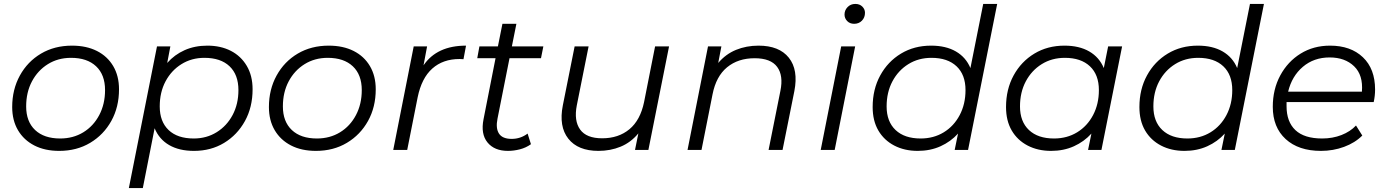

<svg xmlns="http://www.w3.org/2000/svg" viewBox="-20 -762 7052 976"><path d="M281 5Q208 5 154.5 -22.5Q101 -50 71.5 -100Q42 -150 42 -218Q42 -307 81 -378Q120 -449 188.5 -489.5Q257 -530 346 -530Q419 -530 472.5 -503Q526 -476 555.5 -426Q585 -376 585 -308Q585 -218 546 -147.5Q507 -77 438.5 -36Q370 5 281 5ZM286 -58Q352 -58 403.5 -89.5Q455 -121 484.5 -177Q514 -233 514 -304Q514 -382 468.5 -425Q423 -468 341 -468Q275 -468 223.5 -436Q172 -404 142.5 -348.5Q113 -293 113 -221Q113 -144 158.5 -101Q204 -58 286 -58Z M966 5Q891 5 840 -24.5Q789 -54 766 -110L706 194H635L778 -526H846L830 -442Q867 -484 918.5 -507Q970 -530 1034 -530Q1102 -530 1153.5 -503.5Q1205 -477 1234.5 -427Q1264 -377 1264 -308Q1264 -217 1225 -146.5Q1186 -76 1119 -35.5Q1052 5 966 5ZM965 -58Q1030 -58 1081.5 -90Q1133 -122 1162.5 -177.5Q1192 -233 1192 -304Q1192 -382 1147 -425Q1102 -468 1019 -468Q954 -468 902.5 -436Q851 -404 821.5 -348.5Q792 -293 792 -221Q792 -144 837 -101Q882 -58 965 -58Z M1586 5Q1513 5 1459.5 -22.5Q1406 -50 1376.5 -100Q1347 -150 1347 -218Q1347 -307 1386 -378Q1425 -449 1493.5 -489.5Q1562 -530 1651 -530Q1724 -530 1777.5 -503Q1831 -476 1860.5 -426Q1890 -376 1890 -308Q1890 -218 1851 -147.5Q1812 -77 1743.5 -36Q1675 5 1586 5ZM1591 -58Q1657 -58 1708.5 -89.5Q1760 -121 1789.5 -177Q1819 -233 1819 -304Q1819 -382 1773.5 -425Q1728 -468 1646 -468Q1580 -468 1528.5 -436Q1477 -404 1447.5 -348.5Q1418 -293 1418 -221Q1418 -144 1463.5 -101Q1509 -58 1591 -58Z M1979 0 2083 -526H2151L2133 -430Q2201 -530 2349 -530L2336 -461Q2331 -461 2326.5 -461.5Q2322 -462 2316 -462Q2232 -462 2177.5 -413.5Q2123 -365 2103 -267L2050 0Z M2562 5Q2493 5 2458 -38Q2423 -81 2438 -156L2499 -466H2406L2417 -526H2511L2534 -641H2605L2582 -526H2742L2730 -466H2570L2509 -159Q2499 -110 2516.5 -83Q2534 -56 2581 -56Q2626 -56 2662 -83L2679 -29Q2654 -11 2623 -3Q2592 5 2562 5Z M3022 5Q2918 5 2869 -57Q2820 -119 2841 -226L2901 -526H2972L2912 -226Q2897 -148 2929 -103.5Q2961 -59 3041 -59Q3124 -59 3179.5 -105Q3235 -151 3254 -243L3310 -526H3381L3276 0H3208L3225 -84Q3187 -38 3135 -16.5Q3083 5 3022 5Z M3836 -530Q3941 -530 3990 -468.5Q4039 -407 4018 -299L3958 0H3887L3947 -300Q3963 -378 3930.5 -422Q3898 -466 3816 -466Q3732 -466 3676 -420Q3620 -374 3602 -282L3546 0H3475L3579 -526H3647L3631 -442Q3669 -487 3721.5 -508.5Q3774 -530 3836 -530Z M4152 0 4256 -526H4327L4223 0ZM4322 -641Q4300 -641 4286.5 -655Q4273 -669 4273 -688Q4273 -710 4288.5 -726Q4304 -742 4328 -742Q4350 -742 4363.5 -728.5Q4377 -715 4377 -697Q4377 -673 4361.5 -657Q4346 -641 4322 -641Z M4645 5Q4578 5 4526 -22Q4474 -49 4445 -98.5Q4416 -148 4416 -218Q4416 -308 4454.5 -378.5Q4493 -449 4560 -489.5Q4627 -530 4713 -530Q4788 -530 4839 -500.5Q4890 -471 4913 -416L4978 -742H5049L4901 0H4833L4850 -83Q4813 -42 4761 -18.5Q4709 5 4645 5ZM4660 -58Q4726 -58 4777.5 -89.5Q4829 -121 4858.5 -177Q4888 -233 4888 -304Q4888 -382 4842.5 -425Q4797 -468 4715 -468Q4649 -468 4597.5 -436Q4546 -404 4516.5 -348.5Q4487 -293 4487 -221Q4487 -144 4532.5 -101Q4578 -58 4660 -58Z M5323 5Q5256 5 5204 -22Q5152 -49 5123 -98.5Q5094 -148 5094 -218Q5094 -308 5132.5 -378.5Q5171 -449 5238 -489.5Q5305 -530 5391 -530Q5466 -530 5517 -500.5Q5568 -471 5591 -416L5613 -526H5684L5579 0H5511L5528 -83Q5491 -42 5439 -18.5Q5387 5 5323 5ZM5338 -58Q5404 -58 5455.5 -89.5Q5507 -121 5536.5 -177Q5566 -233 5566 -304Q5566 -382 5520.5 -425Q5475 -468 5393 -468Q5327 -468 5275.5 -436Q5224 -404 5194.5 -348.5Q5165 -293 5165 -221Q5165 -144 5210.5 -101Q5256 -58 5338 -58Z M6001 5Q5934 5 5882 -22Q5830 -49 5801 -98.5Q5772 -148 5772 -218Q5772 -308 5810.5 -378.5Q5849 -449 5916 -489.5Q5983 -530 6069 -530Q6144 -530 6195 -500.5Q6246 -471 6269 -416L6334 -742H6405L6257 0H6189L6206 -83Q6169 -42 6117 -18.5Q6065 5 6001 5ZM6016 -58Q6082 -58 6133.5 -89.5Q6185 -121 6214.5 -177Q6244 -233 6244 -304Q6244 -382 6198.5 -425Q6153 -468 6071 -468Q6005 -468 5953.5 -436Q5902 -404 5872.5 -348.5Q5843 -293 5843 -221Q5843 -144 5888.5 -101Q5934 -58 6016 -58Z M6695 5Q6581 5 6515.5 -55Q6450 -115 6450 -219Q6450 -308 6488 -378.5Q6526 -449 6591.5 -489.5Q6657 -530 6741 -530Q6846 -530 6908 -471Q6970 -412 6970 -307Q6970 -275 6963 -243H6520Q6520 -233 6520 -222Q6520 -143 6565 -100.5Q6610 -58 6701 -58Q6754 -58 6799 -75.5Q6844 -93 6873 -124L6905 -73Q6868 -36 6812.5 -15.5Q6757 5 6695 5ZM6528 -296H6903Q6910 -380 6863.5 -425Q6817 -470 6739 -470Q6659 -470 6603 -422.5Q6547 -375 6528 -296Z"/></svg>

Font: Montserrat
Style: Italic
Weight: 400
Italic angle: -11.3°
Designer: Julieta Ulanovsky
Foundry: Julieta Ulanovsky
Version: Version 9.000; ttfautohint (v1.8.4.7-5d5b)